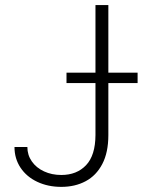

<svg xmlns="http://www.w3.org/2000/svg" viewBox="-20 -727 562 757"><path d="M407.2 -707V-440.4H522.5V-399.4H407.2V-194.3Q407.2 -126 383.3 -80.3Q359.4 -34.7 317.6 -12.5Q275.9 9.8 221.7 9.8Q169.4 9.8 127.2 -10Q85 -29.8 61 -65.7Q37.1 -101.6 37.1 -147.5H87.9Q87.9 -115.7 105.5 -90.6Q123 -65.4 153.6 -51.3Q184.1 -37.1 221.7 -37.1Q282.7 -37.1 319.3 -75.7Q356 -114.3 356.4 -194.3V-399.4H242.2V-440.4H356.4V-707Z"/></svg>

Font: Pretendard GOV ExtraLight
Style: Regular
Weight: 200
Designer: Base glyphs from Inter by Rasmus Andersson; Hangeul glyphs from Noto Sans CJK(Source Han Sans) by Jang Soo-young and Kan
Foundry: Kil Hyung-jin
Version: Version 1.309